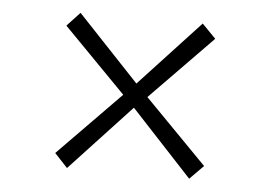

<svg xmlns="http://www.w3.org/2000/svg" viewBox="-39 -562 747 530"><g transform="rotate(5 334.5 -297.0)"><path d="M301 -297.5 128 -474 164 -512.5 334.5 -331.5 502.5 -512.5 540.5 -473.5 368 -297 540.5 -121 502.5 -82.5 333.5 -264.5 164 -82.5 128 -121Z"/></g></svg>

Font: Merriweather 96pt Light
Style: Regular
Weight: 300
Version: Version 2.100